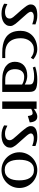

<svg xmlns="http://www.w3.org/2000/svg" viewBox="1006 -1515 519 2571"><g transform="rotate(90 1265.5 -229.5)"><path d="M186.5 -469.2Q207 -469.2 222.2 -467.5Q237.3 -465.8 250.7 -462.4Q264.2 -459 277.3 -454.6Q290.5 -450.2 306.6 -444.8L305.7 -401.9Q282.7 -410.2 257.1 -416.5Q231.4 -422.9 196.8 -422.9Q189.5 -422.9 179.2 -420.9Q168.9 -418.9 159.7 -414.3Q150.4 -409.7 144 -401.9Q137.7 -394 137.7 -382.8Q137.7 -370.1 149.2 -352.1Q160.6 -334 185.5 -307.1L237.8 -248Q254.4 -229 270.8 -211.2Q287.1 -193.4 299.8 -176.3Q312.5 -159.2 320.6 -142.3Q328.6 -125.5 328.6 -108.9Q328.6 -76.7 314 -54.2Q299.3 -31.7 275.9 -17.3Q252.4 -2.9 222.9 3.4Q193.4 9.8 163.6 9.8Q122.1 9.8 90.1 0.7Q58.1 -8.3 29.8 -24.9L33.7 -68.8Q56.2 -57.1 82.5 -47.1Q108.9 -37.1 136.7 -37.1Q182.6 -37.1 205.6 -53.2Q228.5 -69.3 228.5 -100.1Q228.5 -121.6 210.7 -145Q192.9 -168.5 166.5 -196.8L114.7 -254.9Q94.2 -280.8 79.8 -298.3Q65.4 -315.9 56.6 -329.6Q47.9 -343.3 43.7 -355.5Q39.6 -367.7 39.6 -382.8Q39.6 -407.7 51 -424.3Q62.5 -440.9 82.3 -450.9Q102.1 -460.9 128.9 -465.1Q155.8 -469.2 186.5 -469.2Z M753.4 -382.8Q728 -403.3 702.1 -413.6Q676.3 -423.8 642.6 -423.8Q606 -423.8 577.9 -409.7Q549.8 -395.5 530.8 -371.3Q511.7 -347.2 501.7 -315.4Q491.7 -283.7 491.7 -248Q491.7 -231.4 493.9 -209.7Q496.1 -188 502.9 -164.8Q509.8 -141.6 522.7 -119.4Q535.6 -97.2 556.9 -79.3Q578.1 -61.5 609.6 -50.8Q641.1 -40 684.6 -40H757.3V0H684.6Q626.5 0 582.3 -9Q538.1 -18.1 505.6 -34.2Q473.1 -50.3 451.4 -73Q429.7 -95.7 416.5 -123.3Q403.3 -150.9 397.9 -182.1Q392.6 -213.4 392.6 -247.1Q392.6 -291.5 408.4 -331.8Q424.3 -372.1 455.8 -402.6Q487.3 -433.1 533.9 -451.2Q580.6 -469.2 642.6 -469.2Q657.7 -469.2 674.8 -465.8Q691.9 -462.4 709 -455.8Q726.1 -449.2 742.9 -439.2Q759.8 -429.2 774.4 -416Z M1006.8 -426.8Q983.4 -426.8 966.1 -425.3Q948.7 -423.8 934.6 -421.4Q920.4 -418.9 908.2 -415.8Q896 -412.6 883.8 -409.2L872.1 -440.9Q913.1 -456.1 957.8 -462.6Q1002.4 -469.2 1042.5 -469.2Q1093.8 -469.2 1126.7 -463.9Q1159.7 -458.5 1178.2 -446Q1196.8 -433.6 1203.9 -412.8Q1210.9 -392.1 1210.9 -360.8V0H1050.8Q985.4 0 939.2 -13.7Q893.1 -27.3 863.8 -50.5Q834.5 -73.7 820.8 -103.8Q807.1 -133.8 807.1 -167Q807.1 -208 820.1 -239.3Q833 -270.5 857.4 -291.7Q881.8 -313 917 -324Q952.1 -335 997.1 -335Q1021.5 -335 1052.5 -326.7Q1083.5 -318.4 1111.8 -301.8V-362.8Q1111.8 -374 1109.4 -385.5Q1106.9 -397 1096.7 -406Q1086.4 -415 1065.2 -420.9Q1043.9 -426.8 1006.8 -426.8ZM1111.8 -40V-266.1Q1088.4 -280.3 1063 -287.1Q1037.6 -293.9 1006.8 -293.9Q982.4 -293.9 963.6 -285.2Q944.8 -276.4 932.1 -260.3Q919.4 -244.1 912.8 -221.7Q906.2 -199.2 906.2 -171.9Q906.2 -164.1 907 -151.4Q907.7 -138.7 911.9 -124Q916 -109.4 924.6 -94.5Q933.1 -79.6 948.7 -67.4Q964.4 -55.2 988.3 -47.6Q1012.2 -40 1046.9 -40Z M1438 -423.8Q1457.5 -437.5 1472.4 -446.3Q1487.3 -455.1 1499 -460.2Q1510.7 -465.3 1520.8 -467.3Q1530.8 -469.2 1540.5 -469.2Q1578.6 -469.2 1597.2 -442.9Q1615.7 -416.5 1619.1 -368.2L1533.7 -342.8Q1528.8 -377.9 1520.5 -392.6Q1512.2 -407.2 1494.6 -407.2Q1484.4 -407.2 1470.5 -402.8Q1456.5 -398.4 1438 -388.2V0H1338.9V-460H1438Z M1815.4 -469.2Q1835.9 -469.2 1851.1 -467.5Q1866.2 -465.8 1879.6 -462.4Q1893.1 -459 1906.2 -454.6Q1919.4 -450.2 1935.5 -444.8L1934.6 -401.9Q1911.6 -410.2 1886 -416.5Q1860.4 -422.9 1825.7 -422.9Q1818.4 -422.9 1808.1 -420.9Q1797.9 -418.9 1788.6 -414.3Q1779.3 -409.7 1772.9 -401.9Q1766.6 -394 1766.6 -382.8Q1766.6 -370.1 1778.1 -352.1Q1789.6 -334 1814.5 -307.1L1866.7 -248Q1883.3 -229 1899.7 -211.2Q1916 -193.4 1928.7 -176.3Q1941.4 -159.2 1949.5 -142.3Q1957.5 -125.5 1957.5 -108.9Q1957.5 -76.7 1942.9 -54.2Q1928.2 -31.7 1904.8 -17.3Q1881.3 -2.9 1851.8 3.4Q1822.3 9.8 1792.5 9.8Q1751 9.8 1719 0.7Q1687 -8.3 1658.7 -24.9L1662.6 -68.8Q1685.1 -57.1 1711.4 -47.1Q1737.8 -37.1 1765.6 -37.1Q1811.5 -37.1 1834.5 -53.2Q1857.4 -69.3 1857.4 -100.1Q1857.4 -121.6 1839.6 -145Q1821.8 -168.5 1795.4 -196.8L1743.7 -254.9Q1723.1 -280.8 1708.7 -298.3Q1694.3 -315.9 1685.5 -329.6Q1676.8 -343.3 1672.6 -355.5Q1668.5 -367.7 1668.5 -382.8Q1668.5 -407.7 1679.9 -424.3Q1691.4 -440.9 1711.2 -450.9Q1731 -460.9 1757.8 -465.1Q1784.7 -469.2 1815.4 -469.2Z M2256.8 -469.2Q2307.1 -469.2 2351.1 -450.4Q2395 -431.6 2427.5 -399.2Q2460 -366.7 2478.5 -323Q2497.1 -279.3 2497.1 -230Q2497.1 -180.2 2478.5 -136.5Q2460 -92.8 2427.5 -60.3Q2395 -27.8 2351.1 -9Q2307.1 9.8 2256.8 9.8Q2207.5 9.8 2164.3 -9Q2121.1 -27.8 2088.9 -60.3Q2056.6 -92.8 2037.8 -136.5Q2019 -180.2 2019 -230Q2019 -279.3 2037.8 -323Q2056.6 -366.7 2088.9 -399.2Q2121.1 -431.6 2164.3 -450.4Q2207.5 -469.2 2256.8 -469.2ZM2255.9 -424.8Q2217.8 -424.8 2191.7 -410.2Q2165.5 -395.5 2149.4 -369.1Q2133.3 -342.8 2126.2 -306.6Q2119.1 -270.5 2119.1 -228Q2119.1 -186 2126.5 -150.4Q2133.8 -114.7 2149.9 -88.6Q2166 -62.5 2192.1 -47.9Q2218.3 -33.2 2255.9 -33.2Q2293.5 -33.2 2319.8 -47.9Q2346.2 -62.5 2363 -88.6Q2379.9 -114.7 2387.5 -150.4Q2395 -186 2395 -228Q2395 -270.5 2387.5 -306.6Q2379.9 -342.8 2363 -369.1Q2346.2 -395.5 2319.8 -410.2Q2293.5 -424.8 2255.9 -424.8Z"/></g></svg>

Font: Federo
Style: Regular
Weight: 400
Designer: Olexa M. Volochay | Cyreal.org
Foundry: Olexa M. Volochay | Cyreal.org
Version: Version 1.000